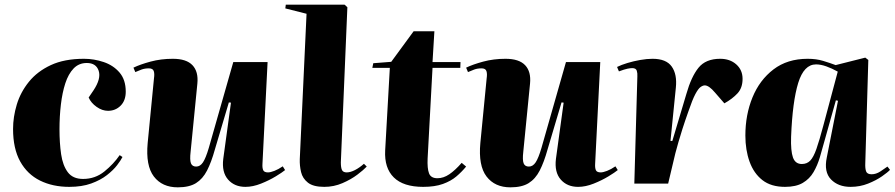

<svg xmlns="http://www.w3.org/2000/svg" viewBox="-20 -787 3835 823"><path d="M340 -535Q383 -535 424.5 -521Q466 -507 492.5 -476Q519 -445 519 -394Q519 -356 497 -334Q475 -312 443 -312Q418 -312 394 -329Q370 -346 360 -369L381 -400Q414 -450 403 -483.5Q392 -517 352 -517Q318 -517 295.5 -493.5Q273 -470 260 -430Q247 -390 241 -339Q235 -288 235 -233Q235 -174 242 -126Q249 -78 270.5 -49Q292 -20 336 -20Q388 -20 427.5 -52Q467 -84 493 -122L505 -114Q498 -100 482 -79Q466 -58 438.5 -36.5Q411 -15 371 -0.5Q331 14 277 14Q206 14 151.5 -13Q97 -40 66.5 -95Q36 -150 36 -234Q36 -286 52 -339Q68 -392 104 -436.5Q140 -481 198 -508Q256 -535 340 -535Z M552 -497Q581 -511 625.5 -523Q670 -535 721 -535Q779 -535 805 -507.5Q831 -480 826 -429L797 -136Q793 -101 798.5 -87Q804 -73 821 -73Q838 -73 850 -91Q862 -109 875 -153L980 -521H1127L1105 -84Q1104 -66 1108.5 -57Q1113 -48 1129 -48Q1139 -48 1156 -54.5Q1173 -61 1192 -74L1202 -58Q1190 -48 1162 -31Q1134 -14 1099 0Q1064 14 1032 14Q985 14 957.5 -17.5Q930 -49 937 -106L970 -347L961 -348L901 -146Q886 -92 867.5 -56Q849 -20 820 -2Q791 16 742 16Q675 16 639.5 -30.5Q604 -77 613 -174L640 -451Q643 -471 639 -482.5Q635 -494 618 -494Q601 -494 587 -489Q573 -484 560 -478Z M1294 -728 1203 -751 1205 -767H1457L1469 -756L1441 -91Q1441 -68 1446 -58Q1451 -48 1466 -48Q1482 -48 1501.5 -58Q1521 -68 1540 -85L1552 -73Q1539 -59 1512 -38.5Q1485 -18 1448 -2Q1411 14 1370 14Q1323 14 1300 -4Q1277 -22 1270.5 -49.5Q1264 -77 1265 -105Z M1580 -516 1657 -522 1753 -653H1842L1834 -521H1954L1953 -496H1834L1813 -108Q1811 -65 1819 -44Q1827 -23 1855 -23Q1881 -23 1906 -40Q1931 -57 1959 -89L1978 -73Q1959 -50 1936 -30.5Q1913 -11 1878.5 1.5Q1844 14 1794 14Q1709 14 1668 -26.5Q1627 -67 1631 -142L1651 -496H1576Z M1978 -497Q2007 -511 2051.5 -523Q2096 -535 2147 -535Q2205 -535 2231 -507.5Q2257 -480 2252 -429L2223 -136Q2219 -101 2224.5 -87Q2230 -73 2247 -73Q2264 -73 2276 -91Q2288 -109 2301 -153L2406 -521H2553L2531 -84Q2530 -66 2534.5 -57Q2539 -48 2555 -48Q2565 -48 2582 -54.5Q2599 -61 2618 -74L2628 -58Q2616 -48 2588 -31Q2560 -14 2525 0Q2490 14 2458 14Q2411 14 2383.5 -17.5Q2356 -49 2363 -106L2396 -347L2387 -348L2327 -146Q2312 -92 2293.5 -56Q2275 -20 2246 -2Q2217 16 2168 16Q2101 16 2065.5 -30.5Q2030 -77 2039 -174L2066 -451Q2069 -471 2065 -482.5Q2061 -494 2044 -494Q2027 -494 2013 -489Q1999 -484 1986 -478Z M2712 -459Q2713 -473 2709.5 -484Q2706 -495 2690 -495Q2682 -495 2669.5 -492.5Q2657 -490 2633 -481L2625 -500Q2643 -509 2669.5 -517Q2696 -525 2724.5 -530Q2753 -535 2777 -535Q2836 -535 2859.5 -501.5Q2883 -468 2877 -411L2854 -183H2862L2922 -384Q2943 -458 2974 -496.5Q3005 -535 3067 -535Q3109 -535 3136 -511Q3163 -487 3163 -449Q3163 -410 3141 -386.5Q3119 -363 3085 -344L3045 -390Q3019 -421 3001 -421Q2993 -421 2983 -414Q2973 -407 2960.5 -383.5Q2948 -360 2931 -310Q2915 -265 2905 -233.5Q2895 -202 2888 -177.5Q2881 -153 2875 -130.5Q2869 -108 2863 -80L2844 0H2699Z M3689 -87Q3688 -65 3692.5 -52.5Q3697 -40 3716 -40Q3735 -40 3753.5 -52Q3772 -64 3784 -73L3795 -59Q3786 -49 3761 -31.5Q3736 -14 3701 0Q3666 14 3626 14Q3573 14 3542 -18Q3511 -50 3524 -112L3572 -355L3563 -357L3515 -186Q3505 -149 3494.5 -113.5Q3484 -78 3467 -49Q3450 -20 3421 -3Q3392 14 3345 14Q3285 14 3248 -15Q3211 -44 3193 -94Q3175 -144 3175 -206Q3175 -295 3205.5 -369.5Q3236 -444 3295.5 -489.5Q3355 -535 3442 -535Q3479 -535 3508.5 -526Q3538 -517 3562 -508L3689 -540L3702 -530ZM3417 -84Q3439 -84 3453 -98.5Q3467 -113 3479.5 -148.5Q3492 -184 3509 -248L3571 -480Q3546 -494 3522 -502.5Q3498 -511 3478 -511Q3426 -511 3401.5 -431.5Q3377 -352 3371 -201Q3369 -140 3379 -112Q3389 -84 3417 -84Z"/></svg>

Font: Literata 72pt ExtraBold
Style: Italic
Weight: 800
Italic angle: -2°
Designer: Latin by Veronika Burian and Jose Scaglione. Greek by Irene Vlachou. Cyrillic by Vera Evstafieva
Foundry: TypeTogether
Version: Version 3.002